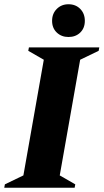

<svg xmlns="http://www.w3.org/2000/svg" viewBox="-50 -883 487 903"><path d="M-30 0 -27 -16 60 -58 156 -602 83 -644 86 -660H417L414 -644L327 -602L231 -58L304 -16L301 0ZM272 -709Q239 -709 217 -730Q195 -751 195 -785Q195 -819 217 -841Q239 -863 272 -863Q306 -863 327.5 -841Q349 -819 349 -785Q349 -751 327.5 -730Q306 -709 272 -709Z"/></svg>

Font: Spectral SC ExtraBold
Style: Italic
Weight: 800
Italic angle: -10°
Designer: Jean-Baptiste Levee
Foundry: Production Type
Version: Version 2.001